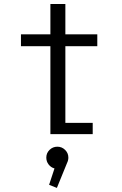

<svg xmlns="http://www.w3.org/2000/svg" viewBox="-20 -672 610 962"><path d="M307.5 -56.5H444.5V0H232.5V-440.5H85V-500H232.5V-652H307.5V-500H467.5V-440.5H307.5ZM322.5 117.5Q322.5 131.5 316 144.5L265 269.5L226 254L253 172Q235 167 223.5 152Q212 137 212 117.5Q212 95 228.2 79Q244.5 63 267.5 63Q290 63 306.2 79Q322.5 95 322.5 117.5Z"/></svg>

Font: League Mono Narrow Light
Style: Regular
Weight: 300
Width: 3
Designer: Tyler Finck
Foundry: The League of Moveable Type / Tyler Finck
Version: Version 2.210